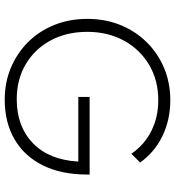

<svg xmlns="http://www.w3.org/2000/svg" viewBox="16 -749 742 814"><g transform="rotate(90 387.0 -342.0)"><path d="M403 9Q329 9 266.5 -17.5Q204 -44 157.5 -91Q111 -138 85.5 -202Q60 -266 60 -341Q60 -416 85.5 -480Q111 -544 158 -592Q205 -640 268 -666.5Q331 -693 405 -693Q488 -693 557 -659.5Q626 -626 669 -565L632 -528Q594 -583 535.5 -612.5Q477 -642 405 -642Q320 -642 254.5 -603Q189 -564 152 -496Q115 -428 115 -341Q115 -253 151.5 -185.5Q188 -118 252.5 -80Q317 -42 401 -42Q516 -42 587 -110.5Q658 -179 665 -303H391V-351H720V-342Q720 -230 680.5 -151.5Q641 -73 569.5 -32Q498 9 403 9Z"/></g></svg>

Font: Outfit ExtraLight
Style: Regular
Weight: 200
Designer: Rodrigo Fuenzalida
Foundry: fragTYPE
Version: Version 1.100; ttfautohint (v1.8.4.7-5d5b);gftools[0.9.27]